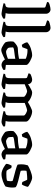

<svg xmlns="http://www.w3.org/2000/svg" viewBox="1124 -1964 844 3133"><g transform="rotate(90 1546.5 -398.0)"><path d="M210 0Q202 0 178.5 -3.5Q155 -7 125.5 -12.5Q96 -18 70.5 -24Q45 -30 33 -34Q33 -42 36.5 -49Q40 -56 43 -60L70 -65Q87 -68 96 -82.5Q105 -97 105 -145V-694Q105 -702 102 -708.5Q99 -715 90 -718L12 -744Q14 -754 17 -761.5Q20 -769 22 -772Q33 -778 54.5 -784.5Q76 -791 98.5 -795.5Q121 -800 133 -800Q163 -800 184 -778Q205 -756 205 -725V-125Q205 -103 201 -88.5Q197 -74 194 -68L279 -59Q281 -56 283.5 -50.5Q286 -45 286 -35Q281 -27 266.5 -19Q252 -11 236 -5.5Q220 0 210 0Z M511 0Q503 0 479.5 -3.5Q456 -7 426.5 -12.5Q397 -18 371.5 -24Q346 -30 334 -34Q334 -42 337.5 -49Q341 -56 344 -60L371 -65Q388 -68 397 -82.5Q406 -97 406 -145V-694Q406 -702 403 -708.5Q400 -715 391 -718L313 -744Q315 -754 318 -761.5Q321 -769 323 -772Q334 -778 355.5 -784.5Q377 -791 399.5 -795.5Q422 -800 434 -800Q464 -800 485 -778Q506 -756 506 -725V-125Q506 -103 502 -88.5Q498 -74 495 -68L580 -59Q582 -56 584.5 -50.5Q587 -45 587 -35Q582 -27 567.5 -19Q553 -11 537 -5.5Q521 0 511 0Z M796 4Q777 4 751 -8.5Q725 -21 703 -36.5Q681 -52 674 -60Q667 -70 661.5 -95Q656 -120 656 -151Q656 -163 657 -173.5Q658 -184 659 -194Q661 -199 671.5 -209.5Q682 -220 697.5 -232Q713 -244 728.5 -253Q744 -262 755 -264Q762 -266 779.5 -267Q797 -268 819 -269Q833 -270 848 -271.5Q863 -273 878.5 -275.5Q894 -278 909.5 -280.5Q925 -283 940 -286V-395Q915 -408 878.5 -416Q842 -424 813 -424Q804 -424 796 -423.5Q788 -423 782 -422L752 -341Q748 -340 739.5 -336.5Q731 -333 712 -331Q703 -342 689 -366.5Q675 -391 670 -420Q690 -439 716.5 -454Q743 -469 772.5 -479Q802 -489 831 -494.5Q860 -500 885 -500Q901 -500 927 -490Q953 -480 979 -465.5Q1005 -451 1022.5 -435Q1040 -419 1040 -407V-71L1115 -62Q1117 -59 1120 -52.5Q1123 -46 1123 -36Q1117 -27 1102 -19Q1087 -11 1070.5 -5.5Q1054 0 1042 0Q1023 0 1004.5 -8Q986 -16 972.5 -29Q959 -42 951 -56Q929 -44 899 -30Q869 -16 841.5 -6Q814 4 796 4ZM828 -74Q839 -74 860.5 -79Q882 -84 904.5 -91.5Q927 -99 940 -105V-225Q918 -221 892 -217Q866 -213 845 -211Q819 -208 793 -204Q767 -200 754 -190Q754 -174 755 -150.5Q756 -127 763 -109Q771 -99 790.5 -86.5Q810 -74 828 -74Z M1358 0Q1350 0 1326.5 -3.5Q1303 -7 1274 -12.5Q1245 -18 1219.5 -24Q1194 -30 1182 -34Q1182 -42 1185.5 -49Q1189 -56 1192 -60L1220 -65Q1237 -68 1246.5 -82.5Q1256 -97 1256 -145V-394Q1256 -402 1253 -409Q1250 -416 1241 -419L1177 -441Q1179 -455 1182 -462Q1185 -469 1189 -472Q1206 -482 1234.5 -491Q1263 -500 1281 -500Q1310 -500 1331.5 -481Q1353 -462 1353 -433Q1377 -448 1402.5 -463.5Q1428 -479 1451.5 -489.5Q1475 -500 1492 -500Q1516 -500 1546 -490Q1576 -480 1603 -464Q1630 -448 1646 -430Q1664 -441 1685.5 -453Q1707 -465 1728.5 -475.5Q1750 -486 1768.5 -493Q1787 -500 1800 -500Q1823 -500 1851.5 -491Q1880 -482 1906 -467Q1932 -452 1948.5 -435Q1965 -418 1965 -401V-125Q1965 -103 1961 -88Q1957 -73 1954 -68L2039 -59Q2041 -57 2043.5 -50.5Q2046 -44 2046 -35Q2041 -27 2027 -19Q2013 -11 1997 -5.5Q1981 0 1971 0Q1963 0 1939 -3.5Q1915 -7 1885.5 -12.5Q1856 -18 1830.5 -24Q1805 -30 1793 -34Q1793 -44 1796.5 -50Q1800 -56 1803 -60L1830 -65Q1840 -67 1848 -72.5Q1856 -78 1861 -94.5Q1866 -111 1866 -145V-362Q1866 -372 1855.5 -382Q1845 -392 1829.5 -400Q1814 -408 1800 -413Q1786 -418 1779 -418Q1770 -418 1745.5 -410Q1721 -402 1696.5 -393Q1672 -384 1660 -379V-127Q1660 -105 1655.5 -89.5Q1651 -74 1647 -68L1732 -59Q1734 -56 1736.5 -49.5Q1739 -43 1739 -35Q1734 -27 1719.5 -19Q1705 -11 1689 -5.5Q1673 0 1662 0Q1654 0 1630.5 -3.5Q1607 -7 1578.5 -12.5Q1550 -18 1524.5 -24Q1499 -30 1487 -34Q1487 -42 1490.5 -49Q1494 -56 1497 -60L1524 -65Q1541 -68 1550.5 -82.5Q1560 -97 1560 -145V-362Q1560 -372 1549 -382Q1538 -392 1522 -400Q1506 -408 1491.5 -413Q1477 -418 1470 -418Q1463 -418 1447.5 -413.5Q1432 -409 1414 -402Q1396 -395 1380 -388.5Q1364 -382 1356 -379V-127Q1356 -108 1352 -92Q1348 -76 1343 -68L1428 -59Q1430 -56 1432.5 -50Q1435 -44 1435 -35Q1430 -27 1415.5 -19Q1401 -11 1385 -5.5Q1369 0 1358 0Z M2257 4Q2238 4 2212 -8.5Q2186 -21 2164 -36.5Q2142 -52 2135 -60Q2128 -70 2122.5 -95Q2117 -120 2117 -151Q2117 -163 2118 -173.5Q2119 -184 2120 -194Q2122 -199 2132.5 -209.5Q2143 -220 2158.5 -232Q2174 -244 2189.5 -253Q2205 -262 2216 -264Q2223 -266 2240.5 -267Q2258 -268 2280 -269Q2294 -270 2309 -271.5Q2324 -273 2339.5 -275.5Q2355 -278 2370.5 -280.5Q2386 -283 2401 -286V-395Q2376 -408 2339.5 -416Q2303 -424 2274 -424Q2265 -424 2257 -423.5Q2249 -423 2243 -422L2213 -341Q2209 -340 2200.5 -336.5Q2192 -333 2173 -331Q2164 -342 2150 -366.5Q2136 -391 2131 -420Q2151 -439 2177.5 -454Q2204 -469 2233.5 -479Q2263 -489 2292 -494.5Q2321 -500 2346 -500Q2362 -500 2388 -490Q2414 -480 2440 -465.5Q2466 -451 2483.5 -435Q2501 -419 2501 -407V-71L2576 -62Q2578 -59 2581 -52.5Q2584 -46 2584 -36Q2578 -27 2563 -19Q2548 -11 2531.5 -5.5Q2515 0 2503 0Q2484 0 2465.5 -8Q2447 -16 2433.5 -29Q2420 -42 2412 -56Q2390 -44 2360 -30Q2330 -16 2302.5 -6Q2275 4 2257 4ZM2289 -74Q2300 -74 2321.5 -79Q2343 -84 2365.5 -91.5Q2388 -99 2401 -105V-225Q2379 -221 2353 -217Q2327 -213 2306 -211Q2280 -208 2254 -204Q2228 -200 2215 -190Q2215 -174 2216 -150.5Q2217 -127 2224 -109Q2232 -99 2251.5 -86.5Q2271 -74 2289 -74Z M2822 0Q2796 0 2767.5 -10Q2739 -20 2714 -34Q2689 -48 2672.5 -60.5Q2656 -73 2654 -79Q2654 -100 2664 -125Q2674 -150 2685 -166Q2699 -166 2709 -163Q2719 -160 2723 -158Q2729 -144 2741.5 -120.5Q2754 -97 2767 -83Q2777 -81 2790.5 -80Q2804 -79 2818 -79Q2845 -79 2876 -81Q2907 -83 2929 -90Q2932 -98 2934.5 -114Q2937 -130 2937 -145Q2937 -153 2936.5 -162.5Q2936 -172 2934 -179Q2931 -183 2905 -190.5Q2879 -198 2841.5 -207.5Q2804 -217 2766 -227.5Q2728 -238 2700 -248Q2672 -258 2666 -265Q2664 -277 2663 -292Q2662 -307 2662 -326Q2662 -355 2667 -383Q2672 -411 2679 -430Q2691 -438 2714.5 -449.5Q2738 -461 2767 -472.5Q2796 -484 2825.5 -492Q2855 -500 2880 -500Q2897 -500 2922 -491Q2947 -482 2971.5 -469.5Q2996 -457 3012.5 -445Q3029 -433 3029 -428Q3029 -421 3022.5 -400.5Q3016 -380 3006.5 -359.5Q2997 -339 2988 -332Q2975 -332 2964.5 -335.5Q2954 -339 2949 -342Q2933 -374 2925 -397Q2917 -420 2909 -420Q2885 -420 2855.5 -418Q2826 -416 2802 -413Q2778 -410 2768 -408Q2766 -399 2765 -385.5Q2764 -372 2764 -361Q2764 -347 2765 -335Q2766 -323 2768 -314Q2772 -311 2796.5 -305Q2821 -299 2856.5 -291Q2892 -283 2929 -273.5Q2966 -264 2995 -253Q3024 -242 3035 -231Q3038 -221 3039.5 -206.5Q3041 -192 3041 -176Q3041 -143 3034.5 -109.5Q3028 -76 3022 -64Q3010 -55 2988 -44Q2966 -33 2938.5 -23Q2911 -13 2880.5 -6.5Q2850 0 2822 0Z"/></g></svg>

Font: Texturina Medium
Style: Regular
Weight: 500
Designer: Guillermo Torres Carreño
Foundry: Omnibus-Type
Version: Version 1.003